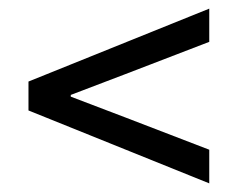

<svg xmlns="http://www.w3.org/2000/svg" viewBox="-20 -553 527 445"><path d="M465 -128 46 -297V-364L465 -533V-456L270 -381L144 -333V-329L270 -281L465 -206Z"/></svg>

Font: Source Sans 3 Medium
Style: Italic
Weight: 500
Italic angle: -11°
Designer: Paul D. Hunt
Foundry: Adobe
Version: Version 3.052;hotconv 1.1.0;makeotfexe 2.6.0